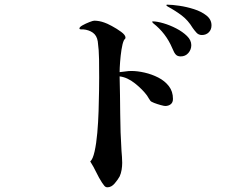

<svg xmlns="http://www.w3.org/2000/svg" viewBox="-20 -769 1040 817"><path d="M716 -348Q716 -333 706.5 -325.5Q697 -318 683 -318Q678 -318 663.5 -322Q649 -326 636 -331Q623 -336 620 -340Q616 -345 613 -350.5Q610 -356 606 -362Q587 -388 554.5 -414Q522 -440 489 -444Q491 -365 491.5 -285.5Q492 -206 497 -127Q498 -114 499 -101.5Q500 -89 500 -76Q500 -62 497.5 -46.5Q495 -31 489 -18Q482 -5 468 11.5Q454 28 437 28Q429 28 423.5 21Q418 14 414 8Q401 -12 389.5 -36Q378 -60 364 -82Q375 -91 382.5 -124.5Q390 -158 394 -203.5Q398 -249 399.5 -296.5Q401 -344 401.5 -382.5Q402 -421 402 -439Q402 -477 401.5 -516.5Q401 -556 396 -593Q392 -618 375 -630Q358 -642 334 -644Q332 -644 325 -644Q318 -644 318 -648Q318 -654 331.5 -661.5Q345 -669 360.5 -675Q376 -681 381 -681Q402 -681 424 -673Q434 -670 455.5 -658.5Q477 -647 495.5 -633.5Q514 -620 514 -609Q514 -605 511.5 -603Q509 -601 507 -597Q501 -584 497 -558Q493 -532 491 -505Q489 -478 489 -462Q502 -463 514 -465Q526 -467 539 -467Q565 -467 595.5 -460Q626 -453 653.5 -439Q681 -425 698.5 -402.5Q716 -380 716 -348ZM794 -577Q794 -558 781.5 -543.5Q769 -529 749 -529Q742 -529 736.5 -531Q731 -533 726 -539Q722 -544 719 -551Q716 -558 713 -564Q686 -628 632 -670Q628 -674 627 -677Q628 -677 629 -677.5Q630 -678 631 -678Q648 -678 675.5 -670Q703 -662 730 -648Q757 -634 775.5 -616Q794 -598 794 -577ZM880 -661Q880 -643 868.5 -631.5Q857 -620 839 -620Q825 -620 816 -630Q807 -640 800 -650Q780 -683 753.5 -703Q727 -723 694 -741Q693 -742 690.5 -743.5Q688 -745 688 -747Q688 -749 690.5 -749Q693 -749 694 -749Q712 -749 743 -744.5Q774 -740 805.5 -730Q837 -720 858.5 -703Q880 -686 880 -661Z"/></svg>

Font: Kaisei HarunoUmi
Style: Regular
Weight: 400
Designer: Font-Kai, 金井和夫
Foundry: KAZUO KANAI
Version: Version 5.003